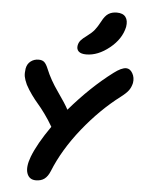

<svg xmlns="http://www.w3.org/2000/svg" viewBox="-61 -968 771 1033"><g transform="rotate(5 324.0 -451.5)"><path d="M382.8 -681.2Q354.5 -681.2 341.8 -693.1Q329.1 -705.1 333 -726.1Q335.9 -741.2 345.9 -753.2Q356 -765.1 377.9 -780.8Q403.8 -799.8 418 -817.4Q432.1 -835 448.2 -865.2Q463.9 -896 482.7 -908Q501.5 -919.9 527.8 -919.9Q561 -919.9 575.4 -900.9Q589.8 -881.8 584 -847.2Q569.8 -781.2 507.8 -731.2Q445.8 -681.2 382.8 -681.2ZM171.9 17.1Q135.7 17.1 124 -16.4Q112.3 -49.8 133.8 -106.9Q161.6 -179.2 230 -276.9Q209.5 -312.5 186.5 -344Q163.6 -375.5 147.2 -394Q130.9 -412.6 112.1 -438.5Q93.3 -464.4 79.1 -491.2Q67.4 -516.6 64.2 -533.9Q61 -551.3 64.9 -577.1Q69.8 -603 88.1 -616.9Q106.4 -630.9 130.9 -630.9Q150.4 -630.9 161.4 -621.1Q172.4 -611.3 183.1 -585Q206.1 -528.3 248.8 -468Q291.5 -407.7 308.1 -376Q420.4 -506.8 538.1 -595.2Q578.6 -626 604 -626Q625 -626 638.4 -602.5Q651.9 -579.1 647 -549.8Q641.6 -526.4 629.6 -509.8Q617.7 -493.2 588.9 -471.2Q481.9 -390.1 388.9 -274.2Q295.9 -158.2 248 -39.1Q236.3 -10.3 218.3 3.4Q200.2 17.1 171.9 17.1Z"/></g></svg>

Font: Shantell Sans Irregular Bouncy
Style: Italic
Weight: 600
Italic angle: -11.31°
Designer: Stephen Nixon, Anya Danilova, Shantell Martin
Foundry: Arrow Type
Version: Version 1.006;[9816181b4]